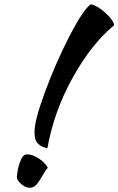

<svg xmlns="http://www.w3.org/2000/svg" viewBox="-20 -811 560 908"><path d="M143.1 -188Q143.1 -241.2 192.9 -376.5Q242.7 -511.7 307.4 -637.7Q372.1 -763.7 409.2 -791Q440.4 -784.7 478 -750.7Q515.6 -716.8 520 -691.9Q413.1 -604 324.2 -444.6Q235.4 -285.2 204.1 -109.9Q189 -113.8 180.2 -117.7Q171.4 -121.6 161.6 -129.9Q151.9 -138.2 147.5 -152.3Q143.1 -166.5 143.1 -188ZM121.1 77.1Q100.1 77.1 80.1 59.1Q60.1 41 60.1 28.8Q60.1 -2.9 73.5 -42Q86.9 -81.1 106.9 -81.1Q133.8 -81.1 162.8 -62Q191.9 -43 206.1 -18.1Q195.3 -6.3 180.7 20Q166 46.4 152.3 61.8Q138.7 77.1 121.1 77.1Z"/></svg>

Font: Kaushan Script
Style: Regular
Weight: 400
Designer: Pablo Impallari
Foundry: Pablo Impallari
Version: Version 1.002